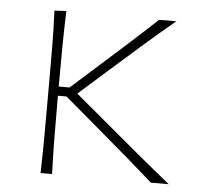

<svg xmlns="http://www.w3.org/2000/svg" viewBox="-42 -539 601 582"><g transform="rotate(5 258.0 -248.0)"><path d="M102 0Q103.5 -56.5 103.8 -108.5Q104 -160.5 104 -221V-271Q104 -332 103.8 -385Q103.5 -438 101 -494L137 -496Q135 -440 134.5 -386Q134 -332 134 -271V-266H167L256.5 -346Q298 -383 339.2 -420.2Q380.5 -457.5 419.5 -494H472Q420.5 -451.5 372 -408.8Q323.5 -366 276 -324L192 -249.5L287.5 -169.5Q338 -127 389 -84.5Q440 -42 492 0H437.5Q396.5 -36.5 354 -73Q311.5 -109.5 268.5 -146L160 -238H134V-221Q134 -160.5 134.5 -108.5Q135 -56.5 137 0Z"/></g></svg>

Font: Commissioner Flair Thin
Style: Regular
Weight: 100
Designer: Kostas Bartsokas
Foundry: Kostas Bartsokas
Version: Version 1.000; ttfautohint (v1.8.3)